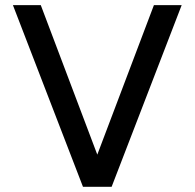

<svg xmlns="http://www.w3.org/2000/svg" viewBox="-20 -720 750 740"><path d="M299.8 0 29.8 -700.2H137.2L355 -124L573.2 -700.2H680.2L410.2 0Z"/></svg>

Font: Aldrich
Style: Regular
Weight: 400
Designer: Matthew Desmond
Foundry: Matthew Desmond
Version: Version 1.001 2011